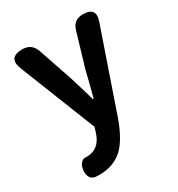

<svg xmlns="http://www.w3.org/2000/svg" viewBox="-181 -663 924 999"><g transform="rotate(-30 280.5 -163.5)"><path d="M125 219.7Q107.4 219.7 99.6 218.8Q74.2 213.9 66.4 191.4Q58.6 171.9 65.4 143.6Q70.3 125 82 114.3Q94.7 101.6 112.3 105.5Q113.3 105.5 114.3 105.5Q189.5 105.5 216.8 22.5L226.6 -9.8L46.9 -462.9Q12.7 -546.9 102.5 -546.9Q158.2 -546.9 176.8 -493.2L245.1 -293Q255.9 -259.8 276.4 -190.4Q286.1 -156.2 291 -138.7H295.9Q302.7 -164.1 315.9 -215.8Q329.1 -267.6 335 -293L394.5 -493.2Q410.2 -546.9 465.8 -546.9Q548.8 -546.9 520.5 -468.8L450.2 -264.6L353.5 16.6Q315.4 120.1 267.6 167Q211.9 219.7 125 219.7Z"/></g></svg>

Font: Bpmf GenSen Rounded B
Style: B
Weight: 700
Foundry: But Ko
Version: Version 1.320